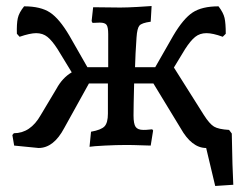

<svg xmlns="http://www.w3.org/2000/svg" viewBox="-20 -481 811 637"><path d="M754 132 694 136 664 10Q616 10 579 -56L489 -204H425Q423 -126 423 -98Q423 -70 430 -60Q437 -50 456 -50Q466 -50 474 -51Q482 -52 485 -52L488 -48L480 2Q471 2 446.5 1Q422 0 398 0Q366 0 327.5 2Q289 4 277 6L282 -44Q316 -50 327 -62Q338 -74 338 -104V-204H275L193 -56Q158 10 108 10L27 2L21 -33L26 -39Q81 -39 115 -99L167 -186Q187 -223 218 -241L171 -318Q153 -346 137.5 -358.5Q122 -371 100 -371Q80 -371 45 -359L36 -369Q35 -402 39 -420.5Q43 -439 60 -460Q115 -460 146 -439.5Q177 -419 210 -363L270 -258H339V-368Q339 -391 333.5 -398.5Q328 -406 311 -406L287 -405L284 -411L289 -457L379 -456Q401 -456 436.5 -458Q472 -460 483 -461L480 -409Q450 -405 442.5 -396Q435 -387 433 -357Q429 -300 428 -258H495L555 -363Q588 -419 619 -439.5Q650 -460 705 -460Q721 -439 725 -421.5Q729 -404 729 -369L719 -359Q686 -371 665 -371Q643 -371 627.5 -358.5Q612 -346 594 -318L557 -257L656 -100Q675 -70 690 -61Q705 -52 740 -50L749 -38Q751 79 754 132Z"/></svg>

Font: Alegreya Medium
Style: Regular
Weight: 500
Designer: Juan Pablo del Peral
Foundry: Huerta Tipografica
Version: Version 2.007; ttfautohint (v1.6)